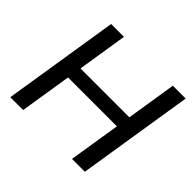

<svg xmlns="http://www.w3.org/2000/svg" viewBox="-165 -902 1100 1100"><g transform="rotate(45 385.0 -352.5)"><path d="M43 0 155 -705H259L211 -401H607L655 -705H759L647 0H543L593 -314H197L147 0Z"/></g></svg>

Font: Winston Medium
Style: Italic
Weight: 500
Italic angle: -9°
Designer: Original fonts by Vernon Adams / Changes by Cristiano Sobral
Foundry: Original fonts by Vernon Adams / Changes by Cristiano Sobral
Version: Version 2.503;July 17, 2020;FontCreator 13.0.0.2655 64-bit